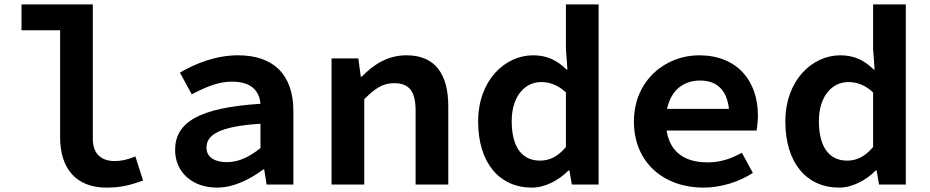

<svg xmlns="http://www.w3.org/2000/svg" viewBox="-20 -841 4240 875"><path d="M254 -215C254 -73 327 14 465 14C534 14 574 2 632 -18L597 -128C561 -113 531 -107 503 -107C448 -107 403 -134 403 -208V-821H78V-703H254Z M778 -157C778 -58 855 14 969 14C1045 14 1120 -24 1180 -69H1184L1195 0H1317V-335C1317 -502 1225 -589 1065 -589C966 -589 873 -553 800 -510L854 -411C916 -444 976 -469 1036 -469C1124 -469 1162 -428 1167 -368C889 -350 778 -285 778 -157ZM1167 -166C1119 -128 1070 -102 1014 -102C961 -102 921 -123 921 -168C921 -225 976 -265 1167 -277Z M1491 -575V0H1640V-389C1687 -436 1723 -462 1775 -462C1847 -462 1874 -423 1874 -336V0H2023V-355C2023 -503 1964 -589 1832 -589C1745 -589 1681 -545 1629 -492H1624L1613 -575Z M2159 -287C2159 -99 2256 14 2404 14C2465 14 2527 -20 2571 -64H2575L2586 0H2708V-821H2559V-618L2566 -524H2562C2520 -565 2474 -589 2410 -589C2281 -589 2159 -475 2159 -287ZM2559 -171C2523 -128 2485 -109 2441 -109C2360 -109 2312 -169 2312 -289C2312 -404 2373 -467 2446 -467C2485 -467 2522 -454 2559 -420Z M3434 -315C3434 -473 3339 -589 3166 -589C3014 -589 2869 -476 2869 -287C2869 -97 3009 14 3185 14C3266 14 3348 -12 3411 -53L3361 -145C3309 -116 3261 -101 3204 -101C3102 -101 3033 -147 3018 -246H3428C3430 -259 3434 -287 3434 -315ZM3171 -474C3247 -474 3293 -430 3302 -345H3020C3038 -430 3095 -474 3171 -474Z M3559 -287C3559 -99 3656 14 3804 14C3865 14 3927 -20 3971 -64H3975L3986 0H4108V-821H3959V-618L3966 -524H3962C3920 -565 3874 -589 3810 -589C3681 -589 3559 -475 3559 -287ZM3959 -171C3923 -128 3885 -109 3841 -109C3760 -109 3712 -169 3712 -289C3712 -404 3773 -467 3846 -467C3885 -467 3922 -454 3959 -420Z"/></svg>

Font: Kawkab Mono
Style: Bold
Weight: 700
Monospace: yes
Designer: Abdullah Arif
Foundry: Abdullah Arif
Version: Version 1.000;PS 000.500;hotconv 1.0.88;makeotf.lib2.5.64775